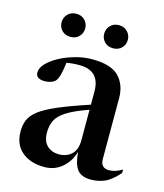

<svg xmlns="http://www.w3.org/2000/svg" viewBox="-108 -788 752 879"><g transform="rotate(15 268.0 -348.0)"><path d="M536 -55Q498.5 -13.5 468.2 -1.2Q438 11 404 11Q357.5 11 338.5 -16.5Q319.5 -44 316.5 -97Q301.5 -47.5 266.5 -18.5Q231.5 10.5 184 10.5Q118.5 10.5 78 -23.2Q37.5 -57 37.5 -119.5Q37.5 -150.5 47.8 -174.8Q58 -199 86.8 -221Q115.5 -243 171 -266.8Q226.5 -290.5 317 -320.5V-383Q317 -482 219.5 -482Q185.5 -482 159 -476.5Q155.5 -446.5 150 -423Q144.5 -399.5 136 -389Q129 -380 114.8 -374.8Q100.5 -369.5 85 -369.5Q42 -369.5 42 -400Q42 -421.5 62.8 -443.2Q83.5 -465 117.2 -483Q151 -501 191 -512Q231 -523 269.5 -523Q359 -523 396.5 -484.5Q434 -446 434 -382.5V-94.5Q434 -71.5 444.8 -61.8Q455.5 -52 473.5 -52Q504.5 -52 536 -72ZM155.5 -146.5Q155.5 -104 177.8 -83.5Q200 -63 233 -63Q270.5 -63 293.8 -85.2Q317 -107.5 317 -151.5V-296.5Q248.5 -272.5 214 -250.2Q179.5 -228 167.5 -203Q155.5 -178 155.5 -146.5ZM145.5 -596Q120.5 -596 105 -612Q89.5 -628 89.5 -650.5Q89.5 -673 105 -689.2Q120.5 -705.5 145.5 -705.5Q171 -705.5 186.2 -689.2Q201.5 -673 201.5 -650.5Q201.5 -628 186.2 -612Q171 -596 145.5 -596ZM347.5 -596Q322 -596 306.8 -612Q291.5 -628 291.5 -650.5Q291.5 -673 306.8 -689.2Q322 -705.5 347.5 -705.5Q372.5 -705.5 388 -689.2Q403.5 -673 403.5 -650.5Q403.5 -628 388 -612Q372.5 -596 347.5 -596Z"/></g></svg>

Font: Newsreader 72pt Medium
Style: Regular
Weight: 500
Designer: Hugues Gentile
Foundry: Production Type
Version: Version 1.003; ttfautohint (v1.8.3)